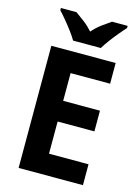

<svg xmlns="http://www.w3.org/2000/svg" viewBox="-137 -1102 787 1084"><g transform="rotate(15 257.0 -560.0)"><path d="M459 -93H83V-807H459V-686H228V-524H443V-403H228V-215H459ZM194 -867Q182 -888 161.5 -915.5Q141 -943 119 -969.5Q97 -996 80 -1014V-1027H171Q194 -1011 222 -989.5Q250 -968 274 -941Q298 -969 326.5 -990Q355 -1011 379 -1027H470V-1014Q453 -996 431 -969.5Q409 -943 389 -916Q369 -889 356 -867Z"/></g></svg>

Font: Noto Sans Telugu UI SemiCondensed
Style: Bold
Weight: 700
Width: 4
Designer: Jelle Bosma - Monotype Design Team
Foundry: Monotype Imaging Inc.
Version: Version 2.005; ttfautohint (v1.8.4.7-5d5b)